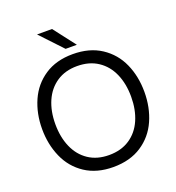

<svg xmlns="http://www.w3.org/2000/svg" viewBox="-169 -1108 1150 1252"><g transform="rotate(-20 405.5 -481.5)"><path d="M50 -382Q50 -489 89.5 -578Q129 -667 209 -720Q289 -773 404 -773Q520 -773 600.5 -720Q681 -667 720.5 -578.5Q760 -490 760 -382Q760 -274 720.5 -185Q681 -96 600.5 -43Q520 10 404 10Q289 10 209 -43Q129 -96 89.5 -185.5Q50 -275 50 -382ZM668 -382Q668 -472 637.5 -541.5Q607 -611 547.5 -650.5Q488 -690 404 -690Q321 -690 262 -650.5Q203 -611 172.5 -541.5Q142 -472 142 -382Q142 -292 172.5 -222Q203 -152 262 -112.5Q321 -73 404 -73Q488 -73 547.5 -112.5Q607 -152 637.5 -222Q668 -292 668 -382ZM334 -973 451 -821H373L230 -973Z"/></g></svg>

Font: Open Sauce Sans
Style: Regular
Weight: 400
Designer: Alfredo Marco Pradil
Foundry: Creative Sauce Fz LLC
Version: Version 1.477